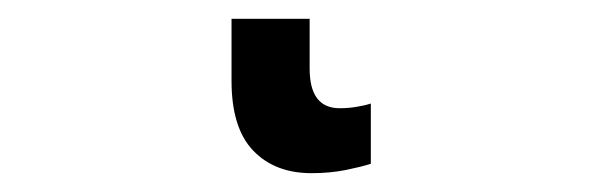

<svg xmlns="http://www.w3.org/2000/svg" viewBox="-20 40 640 204"><path d="M311 224Q272 224 249 200Q226 176 226 126V60H309V113Q309 155 341 155Q350 155 359 153.5Q368 152 374 150V214Q365 217 348 220.5Q331 224 311 224Z"/></svg>

Font: Noto Sans Mono Medium
Style: Regular
Weight: 500
Designer: Monotype Design Team
Foundry: Monotype Imaging Inc.
Version: Version 2.014